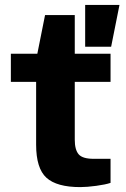

<svg xmlns="http://www.w3.org/2000/svg" viewBox="-20 -744 510 776"><path d="M324.2 -555.2V-724.1H462.9L429.2 -555.2ZM304.2 12.2Q209.5 12.2 167.7 -25.6Q126 -63.5 126 -159.2V-413.1H23.9V-526.9H130.9L162.1 -683.1H282.2V-526.9H426.8V-413.1H282.2V-179.2Q282.2 -138.7 297.9 -120.4Q313.5 -102.1 358.9 -102.1H426.8V-4.9Q406.7 2 368.9 7.1Q331.1 12.2 304.2 12.2Z"/></svg>

Font: Archivo Expanded
Style: Bold
Weight: 700
Width: 7
Designer: Hector Gatti
Foundry: Omnibus-Type
Version: Version 2.001